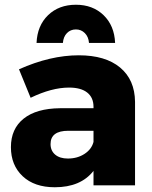

<svg xmlns="http://www.w3.org/2000/svg" viewBox="-20 -781 641 809"><path d="M300 -657Q277 -657 262 -641.5Q247 -626 245 -600H134Q137 -673 182.5 -717Q228 -761 300 -761Q371 -761 416.5 -717Q462 -673 465 -600H355Q353 -626 337.5 -641.5Q322 -657 300 -657ZM312 -548Q424 -548 486 -496.5Q548 -445 549 -352V0H374V-61Q320 8 211 8Q125 8 75.5 -38.5Q26 -85 26 -161Q26 -238 79.5 -281Q133 -324 233 -325H374V-331Q374 -370 347.5 -391Q321 -412 271 -412Q198 -412 109 -369L60 -489Q192 -548 312 -548ZM266 -113Q306 -113 336 -132.5Q366 -152 374 -183V-230H268Q193 -230 193 -174Q193 -146 212.5 -129.5Q232 -113 266 -113Z"/></svg>

Font: Montserrat arm
Style: Bold
Weight: 700
Designer: Julieta Ulanovsky
Foundry: Julieta Ulanovsky
Version: Version 6.000;PS 006.000;hotconv 1.0.88;makeotf.lib2.5.64775